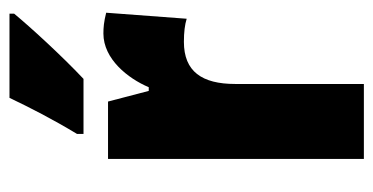

<svg xmlns="http://www.w3.org/2000/svg" viewBox="-216 -590 806 415"><g transform="rotate(-90 187.5 -383.0)"><path d="M365 -756V-766H183C162 -722 137 -673 105 -620V-606H224C274 -653 337 -722 365 -756ZM322 -563C267 -563 225 -510 206 -465H198L175 -553H51V0H213V-278C213 -350 240 -389 304 -389C325 -389 341 -387 354 -383L367 -557C347 -562 335 -563 322 -563Z"/></g></svg>

Font: Noto Sans Georgian ExtraCondensed Black
Style: Regular
Weight: 900
Width: 2
Designer: Monotype Design Team, Akaki Razmadze
Foundry: Google LLC
Version: Version 2.005